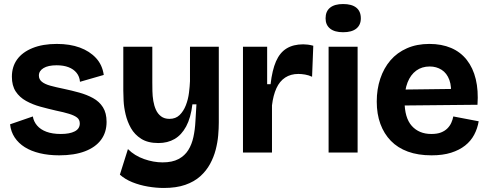

<svg xmlns="http://www.w3.org/2000/svg" viewBox="-20 -757 2428 953"><path d="M274 14Q221 14 177.5 3.5Q134 -7 103 -26.5Q72 -46 53 -74.5Q34 -103 30 -140L143 -179Q147 -154 164 -134Q181 -114 210.5 -103Q240 -92 282 -92Q326 -92 351 -105Q376 -118 376 -144Q376 -163 362.5 -173.5Q349 -184 323 -192Q297 -200 258 -208Q219 -217 180.5 -227.5Q142 -238 109.5 -256Q77 -274 58 -303Q39 -332 39 -376Q39 -426 65 -462Q91 -498 141.5 -518.5Q192 -539 262 -539Q327 -539 376 -521Q425 -503 456.5 -469Q488 -435 495 -385L377 -351Q375 -377 360 -395.5Q345 -414 320 -423.5Q295 -433 261 -433Q219 -433 196 -419Q173 -405 173 -382Q173 -363 188 -351Q203 -339 230.5 -331.5Q258 -324 297 -316Q335 -308 373 -297.5Q411 -287 442 -270Q473 -253 491 -224.5Q509 -196 509 -152Q509 -100 481.5 -63Q454 -26 401.5 -6Q349 14 274 14Z M793 176Q755 176 714 169Q673 162 637 147.5Q601 133 575 110L615 -17Q648 16 695 32.5Q742 49 787 49Q835 49 866 32.5Q897 16 914.5 -12Q932 -40 940 -77Q948 -114 950 -155L955 -239H935Q927 -172 904 -129.5Q881 -87 846.5 -67Q812 -47 766 -47Q714 -47 681 -68Q648 -89 630 -121Q612 -153 603.5 -189Q595 -225 593.5 -257Q592 -289 592 -307V-525H736V-348Q736 -329 736.5 -304.5Q737 -280 741 -256Q745 -232 754 -212Q763 -192 779.5 -179.5Q796 -167 821 -167Q852 -167 871.5 -186Q891 -205 902.5 -234.5Q914 -264 918 -296.5Q922 -329 923 -354V-525H1066V-149Q1066 -120 1063 -85Q1060 -50 1050.5 -13.5Q1041 23 1022.5 57Q1004 91 974 118Q944 145 899.5 160.5Q855 176 793 176Z M1186 0V-258V-525H1306V-339H1323Q1331 -409 1350 -452.5Q1369 -496 1402.5 -516.5Q1436 -537 1485 -537Q1496 -537 1508 -535.5Q1520 -534 1535 -530L1529 -376Q1512 -384 1494 -387Q1476 -390 1461 -390Q1423 -390 1395.5 -372Q1368 -354 1352 -319Q1336 -284 1330 -234V0Z M1611 0V-525H1755V0ZM1683 -597Q1641 -597 1618.5 -615Q1596 -633 1596 -666Q1596 -701 1618.5 -719Q1641 -737 1683 -737Q1726 -737 1748.5 -719Q1771 -701 1771 -666Q1771 -633 1748.5 -615Q1726 -597 1683 -597Z M2122 14Q2055 14 2004.5 -4.5Q1954 -23 1920 -58Q1886 -93 1868 -142Q1850 -191 1850 -253Q1850 -314 1867.5 -366.5Q1885 -419 1918 -457.5Q1951 -496 2000 -517.5Q2049 -539 2111 -539Q2172 -539 2219 -519Q2266 -499 2297 -459.5Q2328 -420 2341.5 -364Q2355 -308 2350 -237L1943 -233V-312L2262 -316L2217 -275Q2223 -326 2210.5 -360Q2198 -394 2172 -410.5Q2146 -427 2113 -427Q2074 -427 2046 -406.5Q2018 -386 2003 -348Q1988 -310 1988 -256Q1988 -172 2024 -132Q2060 -92 2121 -92Q2150 -92 2169 -99.5Q2188 -107 2200.5 -119.5Q2213 -132 2220 -147.5Q2227 -163 2230 -179L2356 -155Q2350 -119 2333.5 -88Q2317 -57 2288.5 -34.5Q2260 -12 2219 1Q2178 14 2122 14Z"/></svg>

Font: Bricolage Grotesque 18pt
Style: Bold
Weight: 700
Designer: Mathieu Triay
Foundry: Atelier Triay
Version: Version 1.000;gftools[0.9.30]